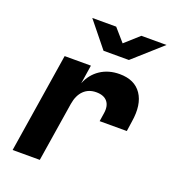

<svg xmlns="http://www.w3.org/2000/svg" viewBox="-142 -891 889 996"><g transform="rotate(20 303.0 -392.5)"><path d="M42 0 129 -550H274L258 -447Q279 -500 324 -530Q369 -560 430 -560Q513 -560 551 -504Q589 -448 573 -350L565 -295H415L422 -340Q429 -383 409.5 -406.5Q390 -430 348 -430Q306 -430 279 -403.5Q252 -377 244 -328L192 0ZM309 -645 196 -785H328L389 -715L467 -785H606L449 -645Z"/></g></svg>

Font: JetBrains Mono ExtraBold
Style: Italic
Weight: 800
Italic angle: -9°
Monospace: yes
Designer: Philipp Nurullin, Konstantin Bulenkov
Foundry: JetBrains
Version: Version 2.305; ttfautohint (v1.8.4.7-5d5b)